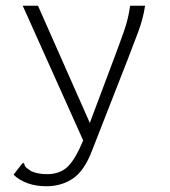

<svg xmlns="http://www.w3.org/2000/svg" viewBox="-20 -473 590 667"><path d="M141 174Q70 174 27 134L54 99L60 92L65 97Q65 103 70 108Q75 113 89 122Q112 132 144 132Q186 132 213 108Q240 84 269 15L59 -453H112L292 -46L378 -275Q395 -320 410.5 -364Q426 -408 432 -453H484Q477 -407 460 -362Q443 -317 425 -270L299 52Q273 120 233.5 147Q194 174 141 174Z"/></svg>

Font: Inconsolata SemiExpanded Light
Style: Regular
Weight: 300
Width: 6
Monospace: yes
Designer: Raph Levien, Cyreal, Brenton Simpson
Foundry: Raph Levien, Cyreal, Google
Version: Version 3.001; ttfautohint (v1.8.2.53-6de2)